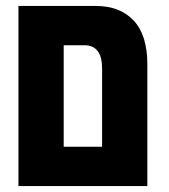

<svg xmlns="http://www.w3.org/2000/svg" viewBox="-20 -625 567 645"><path d="M42 0V-605H302Q383 -605 429 -556Q475 -507 475 -409V0ZM194 -132H323V-394Q323 -473 264 -473H194Z"/></svg>

Font: Noto Sans Hebrew ExtraCondensed ExtraBold
Style: Regular
Weight: 800
Width: 2
Designer: Monotype Design Team
Foundry: Monotype Imaging Inc.
Version: Version 2.004; ttfautohint (v1.8.4.7-5d5b)